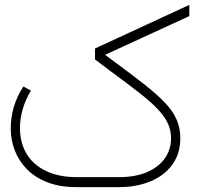

<svg xmlns="http://www.w3.org/2000/svg" viewBox="-20 -768 840 788"><path d="M417 -41V0H294Q225 0 174 -20Q123 -40 90 -74Q57 -108 40.5 -151Q24 -194 24 -241Q24 -286 37 -330Q50 -374 76 -413L107 -396Q85 -360 73.5 -321Q62 -282 62 -243Q62 -181 90 -135.5Q118 -90 170.5 -65.5Q223 -41 294 -41ZM349 0Q336 0 332.5 -6Q329 -12 329 -21Q329 -31 332.5 -36Q336 -41 349 -41ZM349 0V-41H469Q534 -41 582 -61Q630 -81 656 -117.5Q682 -154 682 -201Q682 -234 668.5 -262.5Q655 -291 626.5 -321Q598 -351 550.5 -388Q503 -425 435 -475L370 -524L394 -556L464 -504Q529 -456 577 -418Q625 -380 657 -346.5Q689 -313 704.5 -278Q720 -243 720 -201Q720 -137 687 -92Q654 -47 597 -23.5Q540 0 469 0ZM370 -524V-569L757 -748V-702Z"/></svg>

Font: Alexandria ExtraLight
Style: Regular
Weight: 250
Designer: Mohamed Gaber
Foundry: Kief Type Foundry
Version: Version 5.100